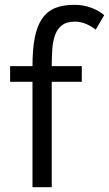

<svg xmlns="http://www.w3.org/2000/svg" viewBox="-20 -778 453 798"><path d="M115 -438H22V-503H115Q115 -573 124.5 -621.5Q134 -670 155 -700.5Q176 -731 209 -744.5Q242 -758 289 -758Q327 -758 360 -745.5Q393 -733 413 -715L378 -655Q358 -670 336.5 -679Q315 -688 290 -688Q257 -688 238 -673.5Q219 -659 209.5 -634Q200 -609 197.5 -575.5Q195 -542 195 -503H320V-438H195V0H115Z"/></svg>

Font: Actor
Style: Regular
Weight: 400
Designer: Thomas Junold
Foundry: Thomas Junold
Version: Version 1.001